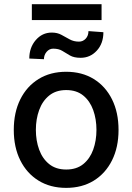

<svg xmlns="http://www.w3.org/2000/svg" viewBox="-20 -901 642 932"><path d="M301.1 11Q224.4 11 167.3 -24.1Q110.1 -59.3 78.5 -122.7Q46.9 -186.1 46.9 -270.2Q46.9 -355.1 78.5 -418.7Q110.1 -482.2 167.3 -517.4Q224.4 -552.6 301.1 -552.6Q378.2 -552.6 435.2 -517.4Q492.2 -482.2 523.8 -418.7Q555.4 -355.1 555.4 -270.2Q555.4 -186.1 523.8 -122.7Q492.2 -59.3 435.2 -24.1Q378.2 11 301.1 11ZM301.5 -78.1Q351.6 -78.1 384.1 -104.4Q416.5 -130.7 432.4 -174.5Q448.2 -218.4 448.2 -270.6Q448.2 -322.8 432.4 -366.8Q416.5 -410.9 384.1 -437.3Q351.6 -463.8 301.5 -463.8Q251.4 -463.8 218.8 -437.3Q186.1 -410.9 170.1 -366.8Q154.1 -322.8 154.1 -270.6Q154.1 -218.4 170.1 -174.5Q186.1 -130.7 218.8 -104.4Q251.4 -78.1 301.5 -78.1ZM409.4 -750 481.9 -744.7Q481.9 -690 449.9 -655.2Q418 -620.4 371.4 -620.4Q339.1 -620.4 319.8 -631.6Q300.4 -642.8 282.8 -653.8Q265.3 -664.8 238.3 -664.8Q219.8 -664.8 206.7 -649.9Q193.5 -634.9 193.2 -613.6L122.2 -616.8Q122.2 -670.1 153.6 -706.5Q185 -742.9 231.2 -742.9Q258.2 -742.9 278.2 -731.9Q298.3 -720.9 318.2 -709.9Q338.1 -698.9 363.3 -698.9Q382.5 -698.9 396 -713.2Q409.4 -727.6 409.4 -750ZM473 -880.7V-803.6H134.6V-880.7Z"/></svg>

Font: Inter Zeller Medium
Style: Regular
Weight: 500
Designer: Rasmus Andersson; Joe Bland
Foundry: zeller
Version: Version 3.015;git-dec3a8cb1